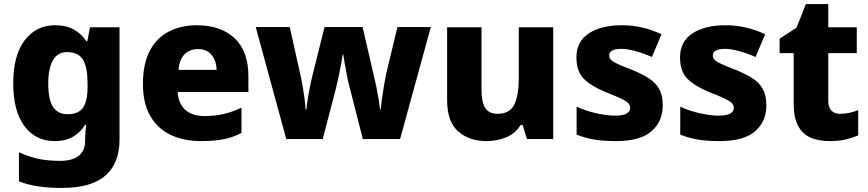

<svg xmlns="http://www.w3.org/2000/svg" viewBox="-20 -683 4264 943"><path d="M250 -559Q306 -559 343.5 -537.5Q381 -516 404 -481H409L422 -549H567V3Q567 119 497.5 179.5Q428 240 284 240Q219 240 168.5 232.5Q118 225 73 208V65Q120 86 166 96.5Q212 107 276 107Q336 107 367 82Q398 57 398 10V-2Q398 -14 399.5 -33Q401 -52 403 -70H398Q377 -35 340.5 -12.5Q304 10 248 10Q156 10 100.5 -63Q45 -136 45 -274Q45 -412 101.5 -485.5Q158 -559 250 -559ZM309 -427Q263 -427 240 -387Q217 -347 217 -272Q217 -194 240.5 -158Q264 -122 312 -122Q366 -122 388 -154.5Q410 -187 410 -254V-276Q410 -351 388 -389Q366 -427 309 -427Z M947 -559Q1064 -559 1132 -495.5Q1200 -432 1200 -309V-231H853Q855 -177 888.5 -145Q922 -113 985 -113Q1036 -113 1078.5 -123Q1121 -133 1166 -154V-30Q1126 -9 1080 0.5Q1034 10 966 10Q884 10 819.5 -20Q755 -50 718.5 -112.5Q682 -175 682 -271Q682 -368 715 -432Q748 -496 808 -527.5Q868 -559 947 -559ZM952 -442Q912 -442 886.5 -416.5Q861 -391 857 -340H1044Q1043 -383 1020 -412.5Q997 -442 952 -442Z M1697 -255Q1690 -280 1684 -312Q1678 -344 1673 -372Q1668 -400 1666 -415H1663Q1661 -400 1656 -371.5Q1651 -343 1644 -310.5Q1637 -278 1630 -249L1565 0H1386L1236 -550H1403L1454 -322Q1460 -297 1465.5 -265Q1471 -233 1475.5 -201Q1480 -169 1481 -145H1485Q1487 -169 1492.5 -203Q1498 -237 1504.5 -267.5Q1511 -298 1514 -310L1574 -550H1761L1817 -307Q1822 -288 1828 -259Q1834 -230 1839 -199.5Q1844 -169 1847 -145H1850Q1852 -170 1856.5 -202Q1861 -234 1866.5 -266Q1872 -298 1877 -322L1932 -550H2096L1945 0H1762Z M2697 -549V0H2568L2547 -69H2537Q2511 -27 2466 -8.5Q2421 10 2369 10Q2284 10 2230 -38Q2176 -86 2176 -191V-549H2345V-238Q2345 -182 2363.5 -153Q2382 -124 2423 -124Q2484 -124 2506 -169.5Q2528 -215 2528 -300V-549Z M3235 -165Q3235 -87 3180 -38.5Q3125 10 3005 10Q2947 10 2901.5 3Q2856 -4 2812 -22V-159Q2860 -137 2912 -126Q2964 -115 2999 -115Q3039 -115 3057 -125Q3075 -135 3075 -153Q3075 -167 3064.5 -177.5Q3054 -188 3028 -200Q3002 -212 2954 -231Q2883 -260 2847 -296.5Q2811 -333 2811 -401Q2811 -479 2872 -519Q2933 -559 3033 -559Q3087 -559 3134 -548Q3181 -537 3229 -515L3182 -403Q3142 -421 3101 -432Q3060 -443 3033 -443Q2972 -443 2972 -411Q2972 -398 2981.5 -388.5Q2991 -379 3016.5 -367.5Q3042 -356 3089 -338Q3137 -318 3169.5 -296.5Q3202 -275 3218.5 -244Q3235 -213 3235 -165Z M3744 -165Q3744 -87 3689 -38.5Q3634 10 3514 10Q3456 10 3410.5 3Q3365 -4 3321 -22V-159Q3369 -137 3421 -126Q3473 -115 3508 -115Q3548 -115 3566 -125Q3584 -135 3584 -153Q3584 -167 3573.5 -177.5Q3563 -188 3537 -200Q3511 -212 3463 -231Q3392 -260 3356 -296.5Q3320 -333 3320 -401Q3320 -479 3381 -519Q3442 -559 3542 -559Q3596 -559 3643 -548Q3690 -537 3738 -515L3691 -403Q3651 -421 3610 -432Q3569 -443 3542 -443Q3481 -443 3481 -411Q3481 -398 3490.5 -388.5Q3500 -379 3525.5 -367.5Q3551 -356 3598 -338Q3646 -318 3678.5 -296.5Q3711 -275 3727.5 -244Q3744 -213 3744 -165Z M4106 -124Q4131 -124 4152.5 -129Q4174 -134 4195 -142V-18Q4167 -6 4134 2Q4101 10 4054 10Q4002 10 3962.5 -6.5Q3923 -23 3900.5 -63.5Q3878 -104 3878 -176V-422H3809V-493L3892 -547L3938 -663H4048V-549H4188V-422H4048V-187Q4048 -156 4063.5 -140Q4079 -124 4106 -124Z"/></svg>

Font: Noto Sans Syriac ExtraBold
Style: Regular
Weight: 800
Designer: Patrick Giasson and the Monotype Design Team
Foundry: Monotype Imaging Inc.
Version: Version 3.000; ttfautohint (v1.8.4.7-5d5b)